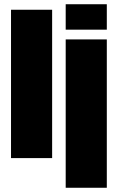

<svg xmlns="http://www.w3.org/2000/svg" viewBox="-20 -746 556 906"><path d="M32 0V-700H226V0ZM290 140V-560H484V140ZM290 -606V-726H484V-606Z"/></svg>

Font: Tektur Condensed ExtraBold
Style: Regular
Weight: 800
Width: 3
Designer: Adam Jagosz
Foundry: Adam Jagosz
Version: Version 1.005;gftools[0.9.30]